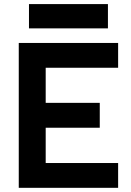

<svg xmlns="http://www.w3.org/2000/svg" viewBox="-20 -899 626 919"><path d="M69.8 0V-693.4H545.4V-574.7H198.7V-406.7H457.5V-287.6H198.7V-118.7H545.4V0ZM118.7 -763.2V-879.4H496.6V-763.2Z"/></svg>

Font: Caskaydia Cove
Style: Bold
Weight: 700
Monospace: yes
Designer: Aaron Bell
Foundry: Saja Typeworks
Version: Version 4.300; ttfautohint (v1.8.3)